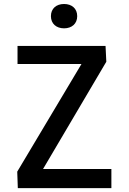

<svg xmlns="http://www.w3.org/2000/svg" viewBox="-20 -966 660 986"><path d="M70 -730V-637.5H398.5L68.5 -84.5L71.5 0H552V-98H201L526 -649L522 -730ZM309 -820.5C349 -820.5 376.5 -844.5 376.5 -883C376.5 -922 349 -945.5 309 -945.5C269 -945.5 241.5 -922 241.5 -883C241.5 -844.5 269 -820.5 309 -820.5Z"/></svg>

Font: Monaspace Neon Medium
Style: Regular
Weight: 500
Designer: Riley Cran & the Lettermatic Team
Foundry: Lettermatic
Version: Version 1.200 (Monaspace Neon)